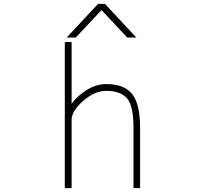

<svg xmlns="http://www.w3.org/2000/svg" viewBox="-20 -969 1040 991"><path d="M683.6 -775.4H636.7L503.9 -917L371.1 -775.4H324.2L486.3 -949.2H521.5ZM349.6 -433.6Q376 -469.7 419.9 -500Q473.6 -535.2 528.3 -535.2Q621.1 -535.2 662.1 -483.4Q703.1 -431.6 703.1 -310.5V2H668.9V-310.5Q668.9 -423.8 635.3 -461.9Q601.6 -500 528.3 -500Q467.8 -500 408.7 -447.8Q349.6 -395.5 349.6 -349.6V2H314.5V-752H349.6Z"/></svg>

Font: Gen Shin Gothic Monospace ExtraLight
Style: Regular
Weight: 200
Designer: [Source Han Sans]
Ryoko NISHIZUKA  (kana & ideographs); Paul D. Hunt (Latin, Greek & Cyrillic); Wenlong ZHANG  (bopomofo
Version: Version 1.002.20150607